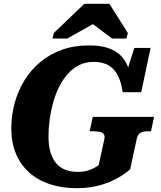

<svg xmlns="http://www.w3.org/2000/svg" viewBox="-20 -965 838 1002"><path d="M233 -254Q233 -296 239 -340.5Q245 -385 257 -428.5Q269 -472 288 -510.5Q307 -549 333 -578.5Q359 -608 392.5 -625Q426 -642 468 -642Q518 -642 549 -622.5Q580 -603 597 -567Q614 -531 620 -484H717L766 -715H681L629 -550L667 -531Q663 -577 649 -613.5Q635 -650 609.5 -675.5Q584 -701 543.5 -714.5Q503 -728 444 -728Q366 -728 302.5 -705Q239 -682 190 -641Q141 -600 107.5 -545.5Q74 -491 56.5 -427Q39 -363 39 -294Q39 -222 62.5 -164.5Q86 -107 130.5 -66.5Q175 -26 238 -4.5Q301 17 379 17Q431 17 474.5 8Q518 -1 553 -16Q588 -31 614.5 -48Q641 -65 659 -81L694 -242Q699 -265 714 -272.5Q729 -280 753 -280H768L784 -355H464L448 -280H464Q485 -280 499.5 -277Q514 -274 521 -265.5Q528 -257 525 -241L495 -103Q488 -98 473.5 -89.5Q459 -81 437 -74.5Q415 -68 384 -68Q347 -68 318.5 -80Q290 -92 271 -115.5Q252 -139 242.5 -173.5Q233 -208 233 -254ZM551 -945H420L261 -793L254 -764H331L511 -865L429 -866L565 -764H640L647 -793Z"/></svg>

Font: Roboto Serif
Style: Bold Italic
Weight: 700
Italic angle: -10°
Designer: Greg Gazdowicz
Foundry: Commercial Type
Version: Version 1.008